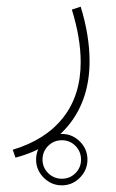

<svg xmlns="http://www.w3.org/2000/svg" viewBox="-20 -220 353 582"><path d="M89.4 263.7Q89.4 231.9 112.5 209Q135.7 186 167.5 186Q199.2 186 222.2 209Q245.1 231.9 245.1 263.7Q245.1 295.4 222.2 318.6Q199.2 341.8 167.5 341.8Q135.7 341.8 112.5 318.6Q89.4 295.4 89.4 263.7ZM108.9 263.7Q108.9 288.1 126.2 304.9Q143.6 321.8 167.5 321.8Q191.9 321.8 208.7 304.9Q225.6 288.1 225.6 263.7Q225.6 239.3 208.7 222.2Q191.9 205.1 167.5 205.1Q143.1 205.1 126 222.2Q108.9 239.3 108.9 263.7ZM26.9 257.8 18.6 233.9Q118.2 204.1 171.4 136.5Q224.6 68.8 224.6 -31.7Q224.6 -104.5 197.8 -190.9L224.6 -199.7Q251.5 -111.8 251.5 -34.7Q251.5 77.1 192.6 153.6Q133.8 230 26.9 257.8Z"/></svg>

Font: Vazirmatn UI FD Thin
Style: Regular
Weight: 100
Designer: Saber Rastikerdar
Foundry: Saber Rastikerdar
Version: Version 33.003